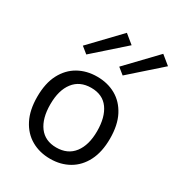

<svg xmlns="http://www.w3.org/2000/svg" viewBox="-185 -887 939 1017"><g transform="rotate(30 285.0 -379.0)"><path d="M274 12Q209 12 158.8 -16.8Q108.5 -45.5 79.8 -101.5Q51 -157.5 51 -239Q51 -322 80.2 -377.8Q109.5 -433.5 159.8 -461.8Q210 -490 274 -490Q338 -490 388 -461.8Q438 -433.5 467 -377.8Q496 -322 496 -239Q496 -157.5 467.2 -101.5Q438.5 -45.5 388.2 -16.8Q338 12 274 12ZM272 -56Q342 -56 379.5 -105Q417 -154 417 -239Q417 -324.5 381.5 -373.8Q346 -423 276 -423Q206.5 -423 168.8 -374.2Q131 -325.5 131 -239Q131 -153 167.2 -104.5Q203.5 -56 272 -56ZM164 -562.5 125 -594 293 -769.5 347.5 -725ZM386.5 -562.5 347.5 -594 515.5 -769.5 570 -725Z"/></g></svg>

Font: Betina Sans
Style: Regular
Weight: 400
Designer: Jonathan Pinhorn (font) & Cristiano Sobral (main changes)
Version: Version 2.001;April 28, 2021;FontCreator 13.0.0.2655 32-bit;